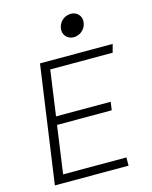

<svg xmlns="http://www.w3.org/2000/svg" viewBox="-132 -997 857 1082"><g transform="rotate(-15 296.0 -455.5)"><path d="M446 -854C446 -886 422 -911 388 -911C344 -911 312 -876 312 -835C312 -803 338 -779 370 -779C414 -779 446 -815 446 -854ZM51 0H481V-48H112L151 -326H470L477 -374H158L195 -638H559L572 -686H148Z"/></g></svg>

Font: Chivo Light
Style: Italic
Weight: 300
Italic angle: -8°
Designer: Hector Gatti
Foundry: Omnibus-Type
Version: Version 1.003;PS 001.003;hotconv 1.0.70;makeotf.lib2.5.58329